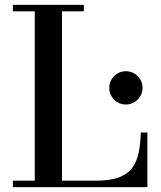

<svg xmlns="http://www.w3.org/2000/svg" viewBox="-20 -770 663 790"><path d="M33 0V-26.5H123V-723.5H33V-750H325V-723.5H235V-26.5H373.5Q431.5 -26.5 467.5 -39.5Q503.5 -52.5 523 -78Q542.5 -103.5 550.2 -140.5Q558 -177.5 559.5 -225H586.5V0ZM498 -340Q479 -340 463.5 -349.2Q448 -358.5 438.8 -374Q429.5 -389.5 429.5 -408.5Q429.5 -427 438.8 -442.8Q448 -458.5 463.5 -467.8Q479 -477 498 -477Q516.5 -477 532.2 -467.8Q548 -458.5 557.2 -442.8Q566.5 -427 566.5 -408.5Q566.5 -389.5 557.2 -374Q548 -358.5 532.2 -349.2Q516.5 -340 498 -340Z"/></svg>

Font: Bodoni Moda SC 9pt Medium
Style: Regular
Weight: 500
Designer: Owen Earl
Foundry: indestructible type
Version: Version 2.005